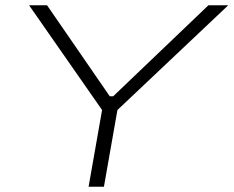

<svg xmlns="http://www.w3.org/2000/svg" viewBox="-20 -706 883 726"><path d="M315 0 366 -290 90 -686H158L395 -342H408L768 -686H843L424 -290L373 0Z"/></svg>

Font: Archivo Expanded Thin
Style: Italic
Weight: 250
Width: 7
Italic angle: -10°
Designer: Hector Gatti
Foundry: Omnibus-Type
Version: Version 2.001